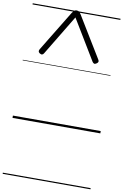

<svg xmlns="http://www.w3.org/2000/svg" viewBox="-146 -1079 1056 1643"><g transform="rotate(10 381.5 -257.5)"><path d="M127 -619 341 -970Q352 -986 360 -993.5Q368 -1001 381 -1001Q396 -1001 404 -993.5Q412 -986 422 -970L636 -619Q643 -608 641 -600Q639 -592 627 -584Q615 -576 607 -578.5Q599 -581 592 -591L381 -940L170 -591Q164 -581 155.5 -578.5Q147 -576 134 -584Q123 -592 122 -600Q121 -608 127 -619ZM0 476H763V486H0ZM0 -20H763V0H0ZM0 -505H763V-500H0ZM0 -996H763V-986H0Z"/></g></svg>

Font: Playwrite PL Guides
Style: Regular
Weight: 400
Designer: Veronika Burian, José Scaglione
Foundry: TypeTogether
Version: Version 1.003